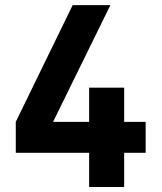

<svg xmlns="http://www.w3.org/2000/svg" viewBox="-20 -743 642 763"><path d="M42.7 -258.8V-135.7H334.2V0H473.4V-135.7H558.8V-258.8H473.4V-394.5H334.2V-258.8H190.9L418.7 -722.7H268.8Z"/></svg>

Font: Giphurs
Style: Regular
Weight: 400
Version: Version 2.010